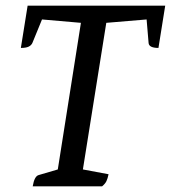

<svg xmlns="http://www.w3.org/2000/svg" viewBox="-20 -661 606 681"><path d="M96 0Q102 -36 117 -40L185 -60L267 -580L129 -592L95 -509Q91 -500 81.5 -495.5Q72 -491 54 -491L78 -641H566L542 -491Q508 -491 507 -509L500 -592L357 -580L274 -60L365 -43Q362 -28 357.5 -18.5Q353 -9 342 0Z"/></svg>

Font: Petrona Medium
Style: Italic
Weight: 500
Italic angle: -9°
Designer: Ringo R. Seeber
Foundry: Ringo R. Seeber
Version: Version 2.001; ttfautohint (v1.8.3)